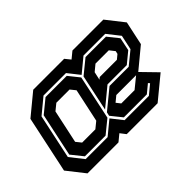

<svg xmlns="http://www.w3.org/2000/svg" viewBox="-90 -801 1063 1063"><g transform="rotate(-45 441.5 -270.0)"><path d="M105 0 24 -103 95 -437 220 -540H462L488 -508L527 -540H769L850 -437L820 -297L695.5 -194H524.5L485 -161.5L487 -172L511 -141.5H615L693.5 -205.5L787 -109.5L654 0H412L387 -32.5L347.5 0ZM161.5 -77 107 -145 161 -399 239.5 -463H405.5L456 -400L401 -140L323.5 -77ZM204.5 -141.5H308L345.5 -172L387.5 -368L363 -398.5H259.5L222 -368L180 -172ZM153.5 -63H325.5L406 -129.5L458.5 -63H648.5L703 -108L695 -117L646.5 -77H466.5L415 -141L420 -163L533.5 -256H683.5L759.5 -318L778 -404L720.5 -477H550.5L467.5 -408.5L413.5 -477H237.5L148 -403L92 -141ZM423.5 -181 469 -395 552.5 -463H712.5L763 -400L747 -323L682.5 -270H531.5ZM518.5 -320 530 -329.5H664.5L690 -350.5L694 -368L670 -398.5H566L529 -368Z"/></g></svg>

Font: Tourney Thin
Style: Bold Italic
Weight: 700
Italic angle: -12°
Version: Version 1.015